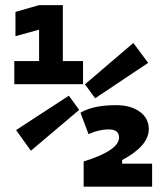

<svg xmlns="http://www.w3.org/2000/svg" viewBox="-20 -713 626 734"><path d="M299.8 0.5V-95.7Q435.1 -137.7 435.1 -187.5Q435.1 -218.3 395 -218.3Q358.4 -218.3 318.4 -200.2L287.6 -282.2Q314 -297.4 347.7 -304.2Q381.3 -311 422.9 -311Q480 -311 514.4 -285.9Q548.8 -260.7 548.8 -219.2Q548.8 -155.3 446.8 -101.1V-87.4H561.5V0.5ZM34.7 -391.1V-479.5H129.4V-599.6L39.1 -574.7V-667.5L129.4 -693.4H220.2V-479.5H297.4V-391.1ZM98.1 -136.7 41.5 -215.8 243.2 -347.2 282.7 -293ZM343.8 -337.4 304.7 -390.6 489.7 -548.8 546.4 -472.7Z"/></svg>

Font: CaskaydiaCove NF SemiBold
Style: Regular
Weight: 600
Designer: Aaron Bell
Foundry: Saja Typeworks
Version: Version 2111.001; VTT 6.35;Nerd Fonts 3.2.1